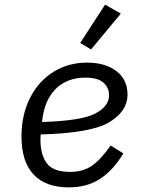

<svg xmlns="http://www.w3.org/2000/svg" viewBox="-20 -799 640 831"><path d="M73 -209Q73 -301 109.5 -374Q146 -447 210.5 -487.5Q275 -528 357 -528Q435 -528 483.5 -491.5Q532 -455 532 -389Q532 -319 454.5 -271Q377 -223 156 -217Q155 -207 155 -194Q155 -130 182.5 -92.5Q210 -55 284 -55Q338 -55 376 -80.5Q414 -106 459 -169L514 -135Q469 -61 412.5 -24.5Q356 12 277 12Q178 12 125.5 -43.5Q73 -99 73 -209ZM163 -281 162 -271Q332 -276 392 -307.5Q452 -339 452 -386Q452 -420 427.5 -441.5Q403 -463 350 -463Q272 -463 223 -416Q174 -369 163 -281ZM374 -585 327 -613 435 -779 503 -740Z"/></svg>

Font: iA Writer Duo S
Style: Italic
Weight: 400
Italic angle: -9.5°
Designer: Mike Abbink, Paul van der Laan, Pieter van Rosmalen, Oliver Reichenstein
Foundry: Bold Monday and Information Architects Inc.
Version: Version 2.000